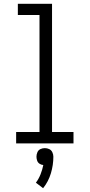

<svg xmlns="http://www.w3.org/2000/svg" viewBox="-20 -755 472 1011"><path d="M65 0H367V-60H254V-735H74V-676H188V-60H65ZM207 236Q235 201 248 157.5Q261 114 261 70Q261 58 255.5 46.5Q250 35 239 30Q228 25 216 25Q204 25 193 30Q182 35 177 46.5Q172 58 172 70Q172 80 175.5 90.5Q179 101 188 107Q197 113 208 114Q203 139 193.5 163Q184 187 169 207Z"/></svg>

Font: Iosevka Sparkle Light
Style: Regular
Weight: 300
Designer: Belleve Invis
Foundry: Belleve Invis
Version: Version 4.5.0; ttfautohint (v1.8.3)